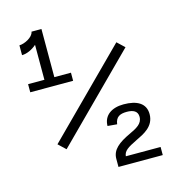

<svg xmlns="http://www.w3.org/2000/svg" viewBox="-108 -822 837 915"><g transform="rotate(-15 310.0 -365.0)"><path d="M58 -682V-633.5C82 -633.5 109.5 -646.5 130.5 -665V-492.5H50V-452.5H261.5V-492.5H179.5V-730H130.5C126.5 -703 82.5 -682 58 -682ZM111 -179.5 147 -145.5 544 -542.5 508 -576.5ZM364 0H582.5V-40H411C413.5 -66.5 433.5 -78.5 480.5 -101.5C518.5 -120 572.5 -143.5 572.5 -205C572.5 -259 529.5 -282 464 -282C406 -282 364.5 -254.5 364 -202L410.5 -198C415 -233.5 436 -243.5 470 -243.5C501 -243.5 523 -233.5 523 -205C523 -170.5 492.5 -155.5 457.5 -139C399.5 -112 364 -85 364 -40Z"/></g></svg>

Font: Monaspace Argon ExtraLight
Style: Regular
Weight: 200
Designer: Riley Cran & the Lettermatic Team
Foundry: Lettermatic
Version: Version 1.000 (Monaspace Argon)